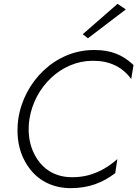

<svg xmlns="http://www.w3.org/2000/svg" viewBox="-20 -969 714 998"><path d="M634 -920 591 -949 410 -791 437 -770ZM133 -350C159 -517 298 -653 461 -653C463 -653 464 -653 466 -653C549 -653 617 -621 662 -558L674 -631C618 -684 557 -709 473 -709C471 -709 469 -709 467 -709C268 -709 104 -546 75 -350C72 -330 71 -311 71 -291C71 -240 80 -168 128 -101C175 -33 251 9 348 9C443 9 514 -20 579 -69L590 -142C527 -86 451 -48 358 -48C357 -48 355 -48 353 -48C273 -48 212 -84 174 -141C136 -198 129 -257 129 -297C129 -315 130 -332 133 -350Z"/></svg>

Font: Jost Light
Style: Italic
Weight: 300
Italic angle: -5°
Version: Version 3.710